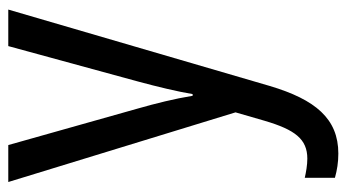

<svg xmlns="http://www.w3.org/2000/svg" viewBox="-202 -374 817 452"><g transform="rotate(-90 206.0 -148.5)"><path d="M3 -537 167 -2 147 67C126 138 104 167 58 167C43 167 26 164 13 161V232C31 237 49 240 70 240C152 240 197 186 229 79L409 -537H323L240 -233C227 -185 216 -139 210 -103H206C199 -146 188 -190 176 -232L90 -537Z"/></g></svg>

Font: Noto Sans Gujarati UI Condensed
Style: Regular
Weight: 400
Width: 3
Designer: Jelle Bosma - Monotype Design Team, Universal Thirst
Foundry: Monotype Imaging Inc.
Version: Version 2.106